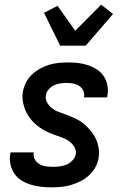

<svg xmlns="http://www.w3.org/2000/svg" viewBox="-20 -796 540 824"><path d="M201 8Q178 8 155.5 5.5Q133 3 112 -3.5Q91 -10 72.5 -21.5Q54 -33 42 -50.5Q30 -68 25 -90Q20 -112 24 -135L25 -142H125V-139Q122 -124 130 -111Q138 -98 150.5 -91Q163 -84 178 -82Q193 -80 209 -80Q223 -80 237.5 -82Q252 -84 265.5 -89.5Q279 -95 290.5 -107Q302 -119 305 -133Q308 -150 299.5 -164.5Q291 -179 278.5 -188.5Q266 -198 251 -204Q236 -210 220.5 -215Q205 -220 190.5 -226.5Q176 -233 162.5 -241Q149 -249 136.5 -259.5Q124 -270 114 -282Q104 -294 96.5 -307.5Q89 -321 84 -336.5Q79 -352 77 -368.5Q75 -385 78 -402Q82 -422 91.5 -441.5Q101 -461 117 -476Q133 -491 152 -501.5Q171 -512 191 -518Q211 -524 231.5 -526Q252 -528 272 -528Q295 -528 316.5 -525.5Q338 -523 358.5 -516Q379 -509 396.5 -497.5Q414 -486 425.5 -468.5Q437 -451 441 -429.5Q445 -408 441 -385L440 -378H340L341 -381Q343 -396 336.5 -408.5Q330 -421 319 -428Q308 -435 294 -437.5Q280 -440 265 -440Q252 -440 238.5 -438Q225 -436 212 -430Q199 -424 189 -412.5Q179 -401 177 -388Q174 -371 182 -356.5Q190 -342 202.5 -332Q215 -322 230 -316.5Q245 -311 260 -305.5Q275 -300 290 -293.5Q305 -287 319 -279Q333 -271 344.5 -260.5Q356 -250 366.5 -238Q377 -226 385 -212.5Q393 -199 398 -183.5Q403 -168 404.5 -151.5Q406 -135 403 -118Q400 -97 389 -77.5Q378 -58 361.5 -43Q345 -28 325 -18Q305 -8 284.5 -2Q264 4 243 6Q222 8 201 8ZM238 -600 169 -741 227 -771 303 -664 414 -776 465 -736 348 -600Z"/></svg>

Font: Iosevka Semibold Oblique
Style: Regular
Weight: 600
Italic angle: -9°
Monospace: yes
Designer: Belleve Invis
Foundry: Belleve Invis
Version: Version 32.5.0; ttfautohint (v1.8.4)